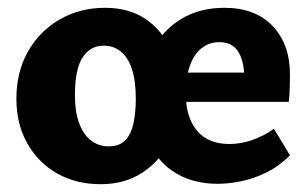

<svg xmlns="http://www.w3.org/2000/svg" viewBox="-20 -458 790 492"><path d="M238 14Q175 14 126.5 -13.5Q78 -41 50 -90.5Q22 -140 22 -205Q22 -274 52 -326.5Q82 -379 133.5 -408.5Q185 -438 249 -438Q311 -438 353.5 -409Q396 -380 418.5 -329.5Q441 -279 441 -214Q441 -149 416 -97.5Q391 -46 345.5 -16Q300 14 238 14ZM258 -83Q286 -83 301 -98.5Q316 -114 322 -142Q328 -170 328 -205Q328 -251 318 -281Q308 -311 289.5 -326Q271 -341 246 -341Q221 -341 204 -325.5Q187 -310 179.5 -282.5Q172 -255 172 -216Q172 -170 183.5 -140.5Q195 -111 214.5 -97Q234 -83 258 -83ZM538 13Q479 13 434.5 -12Q390 -37 365.5 -85Q341 -133 341 -200Q341 -270 367.5 -324Q394 -378 442 -408Q490 -438 555 -438Q634 -438 678.5 -391.5Q723 -345 723 -267Q723 -249 722.5 -232.5Q722 -216 720 -197H606V-257Q606 -301 590.5 -325.5Q575 -350 542 -350Q516 -350 496.5 -334.5Q477 -319 466.5 -289.5Q456 -260 456 -218Q456 -158 484.5 -123.5Q513 -89 568 -89Q597 -89 626 -99Q655 -109 682 -128L723 -60Q694 -31 660.5 -15Q627 1 595.5 7Q564 13 538 13ZM387 -197 404 -272H710V-197Z"/></svg>

Font: Ysabeau ExtraBold
Style: Regular
Weight: 800
Designer: Christian Thalmann (Catharsis Fonts)
Version: Version 2.002